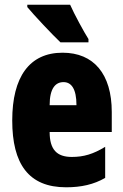

<svg xmlns="http://www.w3.org/2000/svg" viewBox="-20 -786 522 816"><path d="M278 -766H96V-756C122 -724 205 -636 237 -606H356V-620C338 -648 295 -727 278 -766ZM246 -562C105 -562 32 -459 32 -274C32 -90 101 10 261 10C325 10 379 -2 427 -30V-162C376 -131 336 -119 285 -119C221 -119 191 -151 191 -225H455V-310C455 -472 378 -562 246 -562ZM250 -437C283 -437 305 -409 305 -339H191C191 -411 216 -437 250 -437Z"/></svg>

Font: Noto Sans Hebrew ExtraCondensed Black
Style: Regular
Weight: 900
Width: 2
Designer: Monotype Design Team
Foundry: Monotype Imaging Inc.
Version: Version 2.004